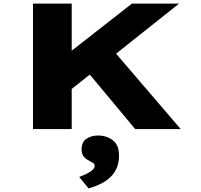

<svg xmlns="http://www.w3.org/2000/svg" viewBox="-20 -720 1123 1071"><path d="M301 -161 234 -323 716 -700H979ZM164 0V-700H380V0ZM734 0 441 -352 568 -490 988 0ZM474 331 422 267Q436 262 456 253Q476 244 492 231.5Q508 219 508 205Q508 195 500.5 190Q493 185 480 178Q457 167 446 152Q435 137 435 113Q435 73 461.5 54.5Q488 36 527 36Q576 36 610 63Q644 90 644 148Q644 184 632.5 213.5Q621 243 598.5 265.5Q576 288 544.5 304Q513 320 474 331Z"/></svg>

Font: Lexend Zetta Black
Style: Regular
Weight: 900
Designer: Bonnie Shaver-Troup, Thomas Jockin
Foundry: Lexend
Version: Version 1.007